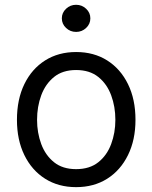

<svg xmlns="http://www.w3.org/2000/svg" viewBox="-20 -770 637 802"><path d="M297.9 11.7Q224.1 11.7 168.5 -23.4Q112.8 -58.6 81.8 -122.1Q50.8 -185.5 50.8 -269.5Q50.8 -355 81.8 -418.7Q112.8 -482.4 168.5 -517.6Q224.1 -552.7 297.9 -552.7Q372.1 -552.7 427.7 -517.6Q483.4 -482.4 514.6 -418.7Q545.9 -355 545.9 -269.5Q545.9 -185.5 514.6 -122.1Q483.4 -58.6 427.7 -23.4Q372.1 11.7 297.9 11.7ZM297.9 -63.5Q354.5 -63.5 390.6 -92.3Q426.8 -121.1 444.3 -168.2Q461.9 -215.3 461.9 -269.5Q461.9 -324.7 444.3 -372.1Q426.8 -419.4 390.6 -448.5Q354.5 -477.5 297.9 -477.5Q241.7 -477.5 205.8 -448.5Q169.9 -419.4 152.3 -372.1Q134.8 -324.7 134.8 -269.5Q134.8 -215.3 152.3 -168.2Q169.9 -121.1 205.8 -92.3Q241.7 -63.5 297.9 -63.5ZM297.9 -636.7Q273.4 -636.7 255.9 -653.3Q238.3 -669.9 238.3 -693.4Q238.3 -716.8 255.9 -733.4Q273.4 -750 297.9 -750Q322.3 -750 339.8 -733.4Q357.4 -716.8 357.4 -693.4Q357.4 -669.9 339.8 -653.3Q322.3 -636.7 297.9 -636.7Z"/></svg>

Font: GitLab Sans
Style: Regular
Weight: 400
Designer: Rasmus Andersson
Foundry: Modifications by GitLab B.V., manufactured by rsms
Version: Version 4.000;git-c8fb6b7